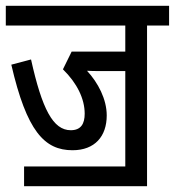

<svg xmlns="http://www.w3.org/2000/svg" viewBox="-20 -642 603 662"><path d="M63 -68V0H487V-554H563V-622H0V-554H412V-464H227L197 -403C246 -355 272 -301 272 -250C272 -215 259 -193 224 -193C163 -193 125 -266 87 -437L19 -419C72 -190 133 -124 230 -124C307 -124 348 -172 348 -244C348 -300 318 -357 280 -398C293 -397 308 -397 324 -397H412V-68Z"/></svg>

Font: Noto Sans Devanagari UI ExtraCondensed
Style: Regular
Weight: 400
Width: 2
Designer: Jelle Bosma - Monotype Design Team
Foundry: Monotype Imaging Inc.
Version: Version 2.003